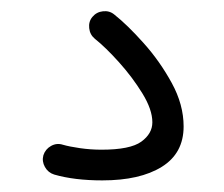

<svg xmlns="http://www.w3.org/2000/svg" viewBox="-20 -47 395 339"><path d="M143.1 -17.1Q150.4 -25.9 161.9 -27.1Q173.3 -28.3 181.6 -21.5Q205.1 -2.9 233.6 29.1Q262.2 61 283.2 99.4Q304.2 137.7 304.2 176.3Q304.2 223.6 265.6 247.6Q227.1 271.5 160.6 271.5Q111.3 271.5 75.7 261.2Q64.9 257.8 59.3 247.8Q53.7 237.8 56.6 227.1Q60.1 216.3 70.1 210.7Q80.1 205.1 90.8 208.5Q102.5 211.9 121.3 214.6Q140.1 217.3 159.2 217.3Q210 217.3 229.5 203.1Q249 189 249 168.9Q249 146.5 231.4 117.9Q213.9 89.4 190.2 63Q166.5 36.6 147.5 21.5Q138.7 14.2 137.5 2.7Q136.2 -8.8 143.1 -17.1Z"/></svg>

Font: Mikhak-FD Light
Style: Regular
Weight: 300
Designer: Amin Abedi
Version: Version 3.2